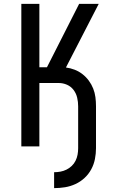

<svg xmlns="http://www.w3.org/2000/svg" viewBox="-20 -755 588 990"><path d="M259 215V133Q275 133 291.5 130Q308 127 323 119.5Q338 112 350 100.5Q362 89 369.5 74Q377 59 380 42.5Q383 26 383 9V-207Q383 -229 378 -251Q373 -273 359.5 -291Q346 -309 325.5 -318Q305 -327 283 -327H183V0H90V-735H183V-408H222L388 -735H489L320 -407Q343 -404 365 -395.5Q387 -387 405.5 -372.5Q424 -358 438 -339Q452 -320 460.5 -298.5Q469 -277 472 -254Q475 -231 475 -207V9Q475 37 469.5 65Q464 93 450.5 118Q437 143 416 162.5Q395 182 369 194Q343 206 315 210.5Q287 215 259 215Z"/></svg>

Font: Iosevka Semi-Condensed Medium
Style: Regular
Weight: 500
Monospace: yes
Designer: Belleve Invis
Foundry: Belleve Invis
Version: Version 27.3.5